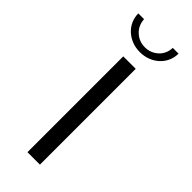

<svg xmlns="http://www.w3.org/2000/svg" viewBox="-291 -952 992 992"><g transform="rotate(45 205.5 -456.0)"><path d="M160 -700V0H251V-700ZM58 -912Q58 -884 69 -859Q80 -834 100 -815.5Q120 -797 146.5 -786.5Q173 -776 205 -776Q236 -776 263 -786.5Q290 -797 310 -815.5Q330 -834 341 -859Q352 -884 352 -912H310Q308 -867 277.5 -839.5Q247 -812 205 -812Q164 -812 133.5 -839.5Q103 -867 100 -912Z"/></g></svg>

Font: Tenor Sans
Style: Regular
Weight: 400
Designer: Denis Masharov
Foundry: Denis Masharov
Version: Version 1.1